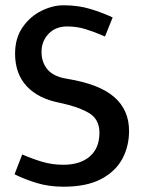

<svg xmlns="http://www.w3.org/2000/svg" viewBox="-20 -696 543 726"><path d="M468 -201Q468 -142 442 -94.5Q416 -47 361.5 -18.5Q307 10 220 10Q165 10 119 -4Q73 -18 35 -37L64 -112Q103 -95 140.5 -84Q178 -73 220 -73Q283 -73 319.5 -104.5Q356 -136 356 -194Q356 -246 315 -269.5Q274 -293 207 -307Q124 -323 80.5 -370.5Q37 -418 37 -493Q37 -552 65.5 -593Q94 -634 136.5 -655Q179 -676 220 -676Q276 -676 322 -662Q368 -648 406 -630L377 -558Q338 -575 304.5 -585.5Q271 -596 234 -596Q190 -596 163.5 -568Q137 -540 137 -500Q137 -460 160 -433Q183 -406 234 -398Q356 -378 412 -329Q468 -280 468 -201Z"/></svg>

Font: Epunda Sans Medium
Style: Regular
Weight: 500
Designer: Simon Atzbach
Foundry: typofactur
Version: Version 2.204; ttfautohint (v1.8.4.7-5d5b)